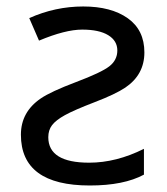

<svg xmlns="http://www.w3.org/2000/svg" viewBox="-20 -566 519 596"><path d="M129.9 -140.1Q129.9 -61 256.8 -61Q340.8 -61 426.8 -104V-23.9Q364.3 9.8 258.8 9.8Q44.9 9.8 44.9 -147.9Q44.9 -218.3 106.4 -260.3Q137.7 -281.7 216.1 -311.3Q294.4 -340.8 319.3 -360.1Q344.2 -379.4 344.2 -409.4Q344.2 -439.5 315.9 -456.8Q287.6 -474.1 235.1 -474.1Q182.6 -474.1 101.1 -439.9L70.8 -509.8Q151.4 -545.9 238.3 -545.9Q325.2 -545.9 376.7 -509.3Q428.2 -472.7 428.2 -403.3Q428.2 -334 368.7 -293.9Q337.9 -273.4 273.7 -248.8Q209.5 -224.1 181.4 -208.5Q153.3 -192.9 141.6 -177.5Q129.9 -162.1 129.9 -140.1Z"/></svg>

Font: NotoSans
Style: Regular
Weight: 400
Designer: Monotype Design team
Foundry: Monotype Imaging Inc.
Version: Version 1.04